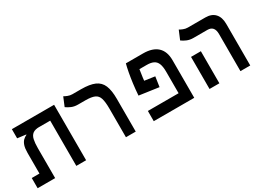

<svg xmlns="http://www.w3.org/2000/svg" viewBox="-23 -1184 2391 1757"><g transform="rotate(-30 1172.0 -306.0)"><path d="M525.4 0H421.9V-585.9H525.4ZM168.9 -474.6V-510.3L309.1 -478.5Q261.2 -478.5 237.5 -460.4Q213.9 -442.4 206.1 -406.2Q198.2 -370.1 198.2 -315.9V0H94.7V-325.2Q94.7 -373 104.2 -402.3Q113.8 -431.6 130.6 -448.5Q147.5 -465.3 168.9 -474.6ZM524.9 -585.9V-478H168.9L79.1 -489.3V-585.9ZM173.3 -107.9V0H13.2V-107.9Z M1049.8 -347.2V0H946.3V-302.7Q946.3 -373.5 934.3 -411.4Q922.4 -449.2 889.6 -463.6Q856.9 -478 793.9 -478H716.3Q678.2 -478 648.9 -490.5Q619.6 -502.9 598.1 -519L636.7 -611.8Q647.9 -604.5 671.1 -595.2Q694.3 -585.9 718.8 -585.9H810.1Q901.4 -585.9 953.6 -563Q1005.9 -540 1027.8 -487.8Q1049.8 -435.5 1049.8 -347.2Z M1668 -107.9V0H1240.2V-107.9ZM1457.5 -348.6 1441.9 -243.2 1236.3 -272.5 1258.3 -377.4ZM1668 -397.9V0H1564.9V-335.4Q1564.9 -389.6 1552.2 -420.7Q1539.6 -451.7 1512.5 -464.8Q1485.4 -478 1440.9 -478H1364.7Q1358.4 -441.4 1352.1 -391.8Q1345.7 -342.3 1339.8 -271.5L1236.3 -272.5Q1240.7 -335.9 1248.3 -394.3Q1255.9 -452.6 1265.1 -501.7Q1274.4 -550.8 1283.7 -585.9H1464.8Q1564.9 -585.9 1616.5 -538.1Q1668 -490.2 1668 -397.9Z M2156.2 0V-392.1Q2156.2 -478 2083.5 -478H1936Q1898.4 -478 1868.9 -490.5Q1839.4 -502.9 1818.4 -519L1857.4 -611.8Q1868.7 -604.5 1891.6 -595.2Q1914.6 -585.9 1939 -585.9H2124Q2189 -585.9 2224.4 -547.9Q2259.8 -509.8 2259.8 -439.5V0ZM1829.6 0V-338.9H1933.6V0Z"/></g></svg>

Font: Cascadia Mono Medium
Style: Regular
Weight: 500
Monospace: yes
Designer: Aaron Bell
Foundry: Saja Typeworks
Version: Version 2407.024